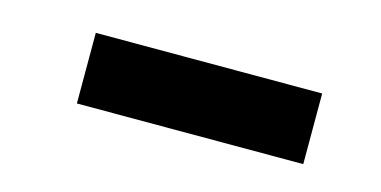

<svg xmlns="http://www.w3.org/2000/svg" viewBox="-30 -778 557 281"><g transform="rotate(15 248.5 -637.5)"><path d="M91 -584H434V-691H91Z"/></g></svg>

Font: SpinnyJost
Style: Regular
Weight: 600
Version: Version 3.710